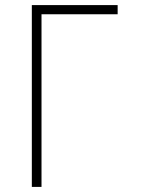

<svg xmlns="http://www.w3.org/2000/svg" viewBox="-20 -734 570 754"><path d="M105 0V-714H442V-678H143V0Z"/></svg>

Font: Noto Sans Mono Condensed ExtraLight
Style: Regular
Weight: 200
Width: 3
Designer: Monotype Design Team
Foundry: Monotype Imaging Inc.
Version: Version 2.014; ttfautohint (v1.8.4.7-5d5b)